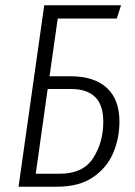

<svg xmlns="http://www.w3.org/2000/svg" viewBox="-20 -705 510 725"><path d="M431 -246Q431 -183 407.5 -127.5Q384 -72 331.5 -36Q279 0 196 0H50L147 -685H437L421 -635H198L167 -417H247Q335 -417 383 -373.5Q431 -330 431 -246ZM370 -245Q370 -309 339 -339Q308 -369 248 -369H160L115 -49H206Q294 -49 332 -108.5Q370 -168 370 -245Z"/></svg>

Font: Fira Sans Extra Condensed Light
Style: Italic
Weight: 300
Width: 3
Italic angle: -8°
Designer: Carrois Corporate & Edenspiekermann AG
Foundry: Carrois Corporate GbR & Edenspiekermann AG
Version: Version 4.203